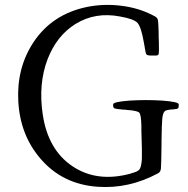

<svg xmlns="http://www.w3.org/2000/svg" viewBox="-20 -748 765 783"><path d="M624 -41Q634.8 -45.9 636.2 -60.5Q637.7 -75.2 638.7 -157.2Q638.7 -163.1 638.7 -172.9Q639.6 -242.2 641.6 -261.7Q643.6 -287.1 652.3 -294.9Q658.2 -299.8 681.6 -301.8Q684.6 -301.8 686.5 -301.8Q703.1 -303.7 706.1 -306.2Q709 -308.6 709 -322.3Q709 -333 639.6 -337.9Q575.2 -341.8 510.7 -337.9Q441.4 -333 441.4 -322.3Q441.4 -321.3 441.4 -319.3Q441.4 -308.6 446.8 -306.2Q452.1 -303.7 483.4 -300.8Q487.3 -300.8 489.3 -300.8Q492.2 -300.8 496.1 -299.8Q540 -296.9 547.9 -288.6Q555.7 -280.3 556.6 -234.4Q556.6 -228.5 556.6 -225.1Q556.6 -221.7 556.6 -214.8Q559.6 -125 558.6 -100.6Q556.6 -66.4 547.9 -55.7Q541 -47.9 514.6 -41L512.7 -40Q376 -2.9 275.9 -69.8Q175.8 -136.7 154.3 -281.2Q135.7 -405.3 173.8 -505.9Q210.9 -602.5 288.1 -650.4Q369.1 -700.2 469.7 -680.7Q526.4 -670.9 541 -654.3Q555.7 -637.7 566.4 -576.2Q567.4 -572.3 568.4 -565.4Q573.2 -532.2 576.7 -526.9Q580.1 -521.5 595.7 -521.5Q599.6 -521.5 602.5 -521.5Q605.5 -521.5 610.4 -521.5Q625 -520.5 627 -527.3Q628.9 -534.2 627.9 -576.2Q627 -589.8 627 -598.6Q627 -604.5 627 -615.2Q626 -659.2 623.5 -668Q621.1 -676.8 609.4 -682.6Q605.5 -684.6 603.5 -685.5Q545.9 -715.8 474.1 -724.6Q402.3 -733.4 335 -719.7Q192.4 -690.4 116.2 -575.2Q46.9 -469.7 54.7 -333.5Q62.5 -197.3 144.5 -101.6Q234.4 3.9 378.9 13.7Q505.9 22.5 624 -41Z"/></svg>

Font: Bpmf GenWan Min R
Style: R
Weight: 400
Foundry: But Ko
Version: Version 1.320